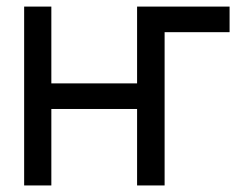

<svg xmlns="http://www.w3.org/2000/svg" viewBox="-20 -566 721 586"><path d="M680.7 -545.9V-467.8H457V-545.9ZM418 -311.5V-233.4H117.2V-311.5ZM136.7 -545.9V0H53.7V-545.9ZM482.4 -545.9V0H398.4V-545.9Z"/></svg>

Font: Inter Tight
Style: Regular
Weight: 400
Designer: Rasmus Andersson
Foundry: rsms
Version: Version 3.002